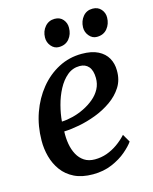

<svg xmlns="http://www.w3.org/2000/svg" viewBox="-116 -841 739 929"><g transform="rotate(-15 253.5 -376.5)"><path d="M445.5 -97Q432 -77 402.2 -51.5Q372.5 -26 329.8 -7.8Q287 10.5 234 10.5Q179.5 10.5 141.2 -8.2Q103 -27 79.5 -59Q56 -91 45.2 -130.8Q34.5 -170.5 35 -211.5Q35.5 -284.5 58.2 -348.8Q81 -413 121 -462Q161 -511 214.5 -539Q268 -567 331 -567Q380.5 -567 412.2 -551Q444 -535 459.5 -507.5Q475 -480 475 -445.5Q476 -398.5 453.5 -363Q431 -327.5 394.2 -301.8Q357.5 -276 314 -259.5Q270.5 -243 228 -235Q185.5 -227 152.5 -226Q151 -193.5 156.2 -163.2Q161.5 -133 174.5 -109Q187.5 -85 209 -71Q230.5 -57 261.5 -57Q293 -57 321.8 -67.2Q350.5 -77.5 376 -95.5Q401.5 -113.5 422.5 -136.5ZM306 -512.5Q270.5 -512.5 243.5 -490Q216.5 -467.5 197.5 -431.5Q178.5 -395.5 167.8 -354.2Q157 -313 154 -275Q180.5 -276 210 -283.5Q239.5 -291 267.5 -304.8Q295.5 -318.5 318.5 -337.8Q341.5 -357 354.8 -382Q368 -407 367.5 -437Q367 -474.5 350.8 -493.5Q334.5 -512.5 306 -512.5ZM233.5 -627Q211 -627 195.2 -645.8Q179.5 -664.5 180 -689Q180.5 -720.5 199.5 -742.5Q218.5 -764.5 248 -764.5Q275 -764.5 290 -746.5Q305 -728.5 304.5 -705Q304.5 -672.5 285.8 -649.8Q267 -627 233.5 -627ZM424 -627Q401.5 -627 385.8 -645.8Q370 -664.5 370.5 -689Q371.5 -720.5 389.8 -742.5Q408 -764.5 438 -764.5Q465 -764.5 480.5 -746.5Q496 -728.5 495.5 -705Q495 -672.5 476.2 -649.8Q457.5 -627 424 -627Z"/></g></svg>

Font: Merriweather 24pt Medium
Style: Italic
Weight: 500
Italic angle: -7.8°
Version: Version 2.101